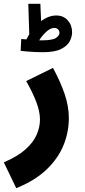

<svg xmlns="http://www.w3.org/2000/svg" viewBox="-56 -754 445 1004"><path d="M29 230 -36 95Q36 64 77 27.5Q118 -9 135.5 -49Q153 -89 153 -129Q153 -171 133.5 -221.5Q114 -272 81 -330L221 -399Q261 -325 282.5 -261Q304 -197 304 -136Q304 -64 276.5 4.5Q249 73 188.5 131.5Q128 190 29 230ZM167 -481Q149 -481 126 -482Q103 -483 82.5 -485Q62 -487 52 -488L55 -550Q67 -549 82 -548Q89 -562 97 -575L92 -734H155L159 -644Q199 -673 238 -673Q276 -673 298.5 -647.5Q321 -622 321 -585Q321 -563 309 -539Q297 -515 264 -498Q231 -481 167 -481ZM228 -608Q207 -608 184.5 -586.5Q162 -565 149 -543Q155 -543 160 -543Q218 -543 236.5 -555.5Q255 -568 255 -582Q255 -593 247.5 -600.5Q240 -608 228 -608Z"/></svg>

Font: Noto Sans Arabic UI Cn XBd
Style: Regular
Weight: 800
Width: 3
Designer: Monotype Design Team, Nadine Chahine and Nizar Qandah
Foundry: Monotype Imaging Inc.
Version: Version 2.010; ttfautohint (v1.8.4.7-5d5b)